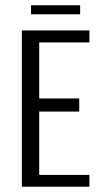

<svg xmlns="http://www.w3.org/2000/svg" viewBox="-20 -706 382 726"><path d="M62.7 0V-591H318.1V-545.5H128.3V-333.7H279.6V-284.2H128.3V-44.6H318.1V0ZM97.3 -652V-686.2H283V-652Z"/></svg>

Font: Alumni Sans Thin
Style: Regular
Weight: 100
Designer: Robert E. Leuschke
Foundry: Robert E. Leuschke
Version: Version 1.018